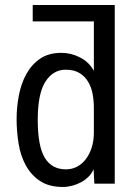

<svg xmlns="http://www.w3.org/2000/svg" viewBox="-20 -746 540 763"><path d="M110 -726H436V-16H355L352 -72H351Q345 -57 332 -44Q319 -31 302.5 -22Q286 -13 267 -8Q248 -3 230 -3Q175 -3 139.5 -26.5Q104 -50 83 -88Q62 -126 54 -174.5Q46 -223 46 -273Q46 -320 55 -367Q64 -414 84.5 -451.5Q105 -489 139 -512.5Q173 -536 224 -536Q263 -536 298.5 -517.5Q334 -499 352 -466H353V-661H110ZM353 -318Q353 -346 348 -373Q343 -400 330 -421.5Q317 -443 295.5 -456Q274 -469 241 -469Q191 -469 160.5 -421.5Q130 -374 130 -270Q130 -165 158 -119Q186 -73 242 -73Q266 -73 286 -83.5Q306 -94 321 -113.5Q336 -133 344.5 -160Q353 -187 353 -220Z"/></svg>

Font: D2Coding
Style: Regular
Weight: 400
Monospace: yes
Designer: Yong-Rak Park; Jeong-Hwan Yoon; Sang-Min Lee;
Foundry: NHN Corporation
Version: Version 1.3.2; Build 20180524